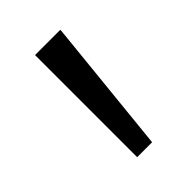

<svg xmlns="http://www.w3.org/2000/svg" viewBox="-114 -862 436 436"><g transform="rotate(-45 104.5 -644.0)"><path d="M153 -808V-804L120 -480H72V-808Z"/></g></svg>

Font: Encode Sans Wide
Style: Regular
Weight: 400
Designer: Pablo Impallari, Andres Torresi
Foundry: Pablo Impallari, Andres Torresi
Version: Version 1.000; ttfautohint (v1.00) -l 8 -r 50 -G 200 -x 14 -